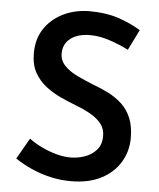

<svg xmlns="http://www.w3.org/2000/svg" viewBox="-53 -778 688 831"><g transform="rotate(5 291.0 -362.0)"><path d="M482 -580Q443 -600 399 -614.5Q355 -629 315 -629Q261 -629 229.5 -605Q198 -581 198 -539Q198 -509 219.5 -486.5Q241 -464 275.5 -447.5Q310 -431 348 -416Q381 -404 413.5 -387.5Q446 -371 472 -347Q498 -323 513 -287.5Q528 -252 528 -200Q528 -143 499.5 -95.5Q471 -48 417 -20Q363 8 286 8Q240 8 196.5 -2Q153 -12 114 -29.5Q75 -47 42 -69L94 -160Q118 -142 149 -127Q180 -112 213 -103Q246 -94 275 -94Q306 -94 336.5 -104.5Q367 -115 387.5 -138Q408 -161 408 -199Q408 -230 390.5 -252Q373 -274 344 -290.5Q315 -307 281 -320Q247 -333 212 -349Q177 -365 146.5 -388.5Q116 -412 97 -446Q78 -480 78 -530Q78 -590 106 -634Q134 -678 183.5 -704Q233 -730 298 -732Q375 -732 429.5 -713.5Q484 -695 526 -669Z"/></g></svg>

Font: Josefin Sans Thin SemiBold
Style: Regular
Weight: 600
Version: Version 2.000